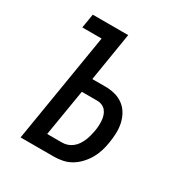

<svg xmlns="http://www.w3.org/2000/svg" viewBox="-171 -863 942 991"><g transform="rotate(30 300.0 -367.5)"><path d="M91 0 198 -651H83L97 -735H308L261 -446H338Q368 -446 395.5 -439Q423 -432 445.5 -415.5Q468 -399 482 -374.5Q496 -350 502 -322.5Q508 -295 507 -265Q506 -235 501 -206Q497 -180 489 -154Q481 -128 467.5 -104.5Q454 -81 434.5 -60Q415 -39 391.5 -25Q368 -11 341.5 -5.5Q315 0 289 0ZM289 -84Q305 -84 320.5 -89Q336 -94 349.5 -104.5Q363 -115 372.5 -129Q382 -143 388.5 -158Q395 -173 399 -188.5Q403 -204 406 -219Q409 -235 410 -251Q411 -267 410 -282.5Q409 -298 404.5 -312.5Q400 -327 391 -338.5Q382 -350 368 -356Q354 -362 338 -362H247L201 -84Z"/></g></svg>

Font: Iosevka Md Ex Obl
Style: Regular
Weight: 500
Width: 7
Italic angle: -9°
Monospace: yes
Designer: Belleve Invis
Foundry: Belleve Invis
Version: Version 32.5.0; ttfautohint (v1.8.4)